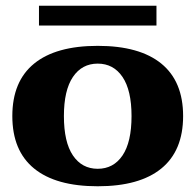

<svg xmlns="http://www.w3.org/2000/svg" viewBox="-20 -640 682 670"><path d="M116 -620H526V-551H116ZM23 -235Q23 -356 99 -418Q175 -480 321 -480Q467 -480 543 -418Q619 -356 619 -235Q619 -114 543 -52Q467 10 321 10Q175 10 99 -52Q23 -114 23 -235ZM439 -235Q439 -325 407.5 -371.5Q376 -418 321 -418Q266 -418 234.5 -371.5Q203 -325 203 -235Q203 -144 234.5 -97.5Q266 -51 321 -51Q376 -51 407.5 -97.5Q439 -144 439 -235Z"/></svg>

Font: Taviraj Bold
Style: Regular
Weight: 700
Designer: Katatrad Team
Foundry: CadsonDemak
Version: Version 1.030